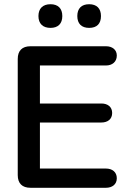

<svg xmlns="http://www.w3.org/2000/svg" viewBox="-20 -889 616 909"><path d="M124 0H482C511 0 533 -16 533 -45C533 -75 511 -91 482 -91H169V-309H460C490 -309 511 -325 511 -354C511 -383 490 -399 460 -399H169V-579H482C511 -579 533 -596 533 -626C533 -654 511 -670 482 -670H124C85 -670 64 -649 64 -610V-60C64 -21 85 0 124 0ZM402 -757C439 -757 458 -777 458 -813C458 -849 438 -869 402 -869C366 -869 346 -849 346 -813C346 -777 366 -757 402 -757ZM219 -757C255 -757 275 -777 275 -813C275 -849 255 -869 219 -869C183 -869 162 -849 162 -813C162 -777 183 -757 219 -757Z"/></svg>

Font: SN Pro Medium
Style: Regular
Weight: 500
Designer: Tobias Whetton
Foundry: Supernotes
Version: Version 1.003;Glyphs 3.3 (3324)